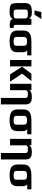

<svg xmlns="http://www.w3.org/2000/svg" viewBox="1678 -2428 958 4354"><g transform="rotate(90 2157.0 -251.0)"><path d="M50 0ZM50 -159V-342Q50 -424 95 -459Q140 -494 248 -494Q296 -494 323.5 -488.5Q351 -483 368 -469.5Q385 -456 403 -430L408 -484H543L544 -132Q544 -100 554.5 -91Q565 -82 597 -82H612V3Q583 7 552 7Q488 7 454.5 -8Q421 -23 409 -60Q384 -21 350.5 -5.5Q317 10 249 10Q163 10 122 -2.5Q81 -15 65.5 -50Q50 -85 50 -159ZM398 -145V-340Q398 -365 389 -378.5Q380 -392 357.5 -398Q335 -404 292 -404Q247 -404 227.5 -398.5Q208 -393 202 -379.5Q196 -366 196 -335V-150Q196 -122 202.5 -107.5Q209 -93 228 -87Q247 -81 287 -81Q336 -81 359 -86Q382 -91 390 -104.5Q398 -118 398 -145ZM252 -710H411L312 -553H218Z M672 -172V-294Q672 -400 734 -442Q796 -484 918 -484H1236V-389H1122Q1142 -371 1153 -347Q1164 -323 1164 -299V-166Q1164 -65 1102 -27.5Q1040 10 918 10Q794 10 733 -30Q672 -70 672 -172ZM1018 -149V-313Q1018 -353 997 -369Q976 -385 918 -385Q862 -385 840 -369Q818 -353 818 -313V-149Q818 -113 839 -97Q860 -81 918 -81Q959 -81 980 -87.5Q1001 -94 1009.5 -108Q1018 -122 1018 -149Z M1340 -484H1486V0H1340ZM1492 -272 1651 -484H1818L1650 -273L1832 0H1667Z M1880 -484H2024V-425Q2041 -494 2179 -494Q2272 -494 2309.5 -460.5Q2347 -427 2347 -355V208H2201V-336Q2201 -364 2195.5 -378Q2190 -392 2173.5 -398Q2157 -404 2123 -404Q2080 -404 2060 -398.5Q2040 -393 2033 -379Q2026 -365 2026 -336V0H1880Z M2461 -172V-294Q2461 -400 2523 -442Q2585 -484 2707 -484H3025V-389H2911Q2931 -371 2942 -347Q2953 -323 2953 -299V-166Q2953 -65 2891 -27.5Q2829 10 2707 10Q2583 10 2522 -30Q2461 -70 2461 -172ZM2807 -149V-313Q2807 -353 2786 -369Q2765 -385 2707 -385Q2651 -385 2629 -369Q2607 -353 2607 -313V-149Q2607 -113 2628 -97Q2649 -81 2707 -81Q2748 -81 2769 -87.5Q2790 -94 2798.5 -108Q2807 -122 2807 -149Z M3129 -484H3273V-425Q3290 -494 3428 -494Q3521 -494 3558.5 -460.5Q3596 -427 3596 -355V208H3450V-336Q3450 -364 3444.5 -378Q3439 -392 3422.5 -398Q3406 -404 3372 -404Q3329 -404 3309 -398.5Q3289 -393 3282 -379Q3275 -365 3275 -336V0H3129Z M3710 -172V-294Q3710 -400 3772 -442Q3834 -484 3956 -484H4274V-389H4160Q4180 -371 4191 -347Q4202 -323 4202 -299V-166Q4202 -65 4140 -27.5Q4078 10 3956 10Q3832 10 3771 -30Q3710 -70 3710 -172ZM4056 -149V-313Q4056 -353 4035 -369Q4014 -385 3956 -385Q3900 -385 3878 -369Q3856 -353 3856 -313V-149Q3856 -113 3877 -97Q3898 -81 3956 -81Q3997 -81 4018 -87.5Q4039 -94 4047.5 -108Q4056 -122 4056 -149Z"/></g></svg>

Font: Play
Style: Bold
Weight: 700
Designer: Jonas Hecksher (Cyrillic expansion: Cyreal)
Foundry: Jonas Hecksher, Playtype, e-types AS
Version: Version 2.101; ttfautohint (v1.5.65-e2d9)